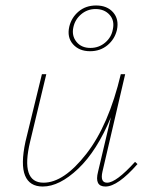

<svg xmlns="http://www.w3.org/2000/svg" viewBox="-20 -678 551 701"><path d="M309 -491Q269 -491 246.5 -516.5Q224 -542 233 -581Q241 -614 267 -636Q293 -658 331 -658Q371 -658 393 -633Q415 -608 407 -569Q399 -535 372.5 -513Q346 -491 309 -491ZM248 -579Q241 -548 259 -525.5Q277 -503 310 -503Q341 -503 364 -522.5Q387 -542 392 -571Q399 -603 380 -624Q361 -645 329 -645Q299 -645 276.5 -626Q254 -607 248 -579ZM473 -87 482 -79Q410 3 365 3Q324 3 338 -51L385 -250Q334 -127 265.5 -62Q197 3 136 3Q88 3 71.5 -37Q55 -77 73 -161L133 -407H149L90 -161Q54 -11 139 -11Q213 -11 295 -116Q377 -221 421 -407H437L354 -51Q345 -11 371 -11Q404 -11 473 -87Z"/></svg>

Font: EauTestText Thin
Style: Italic
Weight: 250
Italic angle: -12°
Designer: Christian Thalmann (Catharsis Fonts)
Version: Version 0.001;PS 000.001;hotconv 1.0.88;makeotf.lib2.5.64775